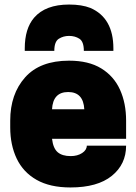

<svg xmlns="http://www.w3.org/2000/svg" viewBox="-20 -811 600 845"><path d="M25 0ZM290 14Q200 14 141 -19.5Q82 -53 53.5 -113Q25 -173 25 -250V-280Q25 -397 90.5 -470.5Q156 -544 284 -544Q370 -544 425.5 -510Q481 -476 508 -416.5Q535 -357 535 -280V-200H209Q214 -158 234 -141Q254 -124 291 -124Q321 -124 341.5 -137.5Q362 -151 362 -170H535Q535 -88 472 -37Q409 14 290 14ZM351 -330Q347 -406 280 -406Q213 -406 209 -330ZM479 -587H349Q349 -628 329.5 -640.5Q310 -653 284 -653Q259 -653 239 -640.5Q219 -628 219 -587H89V-598Q89 -685 130 -733Q180 -791 284 -791Q340 -791 378 -776Q479 -732 479 -598Z"/></svg>

Font: Tanohe Sans Black
Style: Regular
Weight: 900
Designer: Village Type and Design LLC & Cristiano Sobral
Foundry: Cooper Hewitt Smithsonian Design Museum
Version: Version 1.00;March 11, 2020;FontCreator 12.0.0.2522 64-bit; 